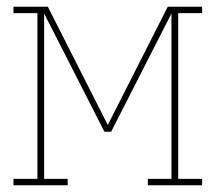

<svg xmlns="http://www.w3.org/2000/svg" viewBox="-20 -550 640 570"><path d="M20 0V-19H91V-511H20V-530H122L300 -179L478 -530H580V-511H509V-19H580V0H419V-19H489V-510L310 -159H290L111 -510V-19H181V0Z"/></svg>

Font: Iosevka Slab Thin Extended
Style: Regular
Weight: 100
Width: 7
Monospace: yes
Designer: Belleve Invis
Foundry: Belleve Invis
Version: Version 11.1.1; ttfautohint (v1.8.3)